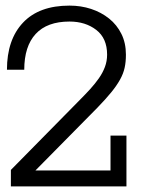

<svg xmlns="http://www.w3.org/2000/svg" viewBox="-20 -668 586 688"><path d="M431.2 -472.2Q431.2 -445.8 426.5 -424.8Q421.9 -403.8 409.9 -382.3Q397.9 -360.8 378.4 -336.9Q358.9 -313 329.1 -282.2L106.9 -57.1H376V-182.1H433.1V0H19V-59.1L267.1 -311Q286.1 -330.1 303.5 -349.1Q320.8 -368.2 334.5 -387.7Q348.1 -407.2 356 -428.2Q363.8 -449.2 363.8 -472.2Q363.8 -530.8 325 -560.8Q286.1 -590.8 229 -590.8Q148.9 -590.8 107.9 -546.4Q66.9 -502 66.9 -418H4.9Q4.9 -525.9 62.5 -586.9Q120.1 -647.9 229 -647.9Q270 -647.9 306.4 -636Q342.8 -624 370.8 -601.6Q398.9 -579.1 415 -546.6Q431.2 -514.2 431.2 -472.2Z"/></svg>

Font: Anonymous Pro
Style: Regular
Weight: 400
Monospace: yes
Designer: Mark Simonson
Version: Version 1.002